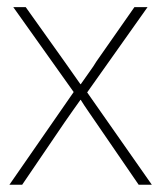

<svg xmlns="http://www.w3.org/2000/svg" viewBox="-20 -508 442 528"><path d="M5.9 0 182.6 -254.9 16.6 -488.3H50.8L157.2 -338.9Q180.7 -305.7 201.2 -276.4H202.1Q208 -285.2 223.1 -306.2Q238.3 -327.1 245.1 -338.9L349.6 -488.3H385.7L219.7 -253.9L397.5 0H361.3L244.1 -170.9Q242.2 -173.8 225.6 -197.8Q209 -221.7 202.1 -233.4H201.2Q194.3 -223.6 179.7 -203.1Q165 -182.6 157.2 -170.9L41 0Z"/></svg>

Font: Gothic A1 Thin
Style: Regular
Weight: 250
Designer: HanYang I&C Co.,Ltd.
Foundry: HanYang I&C Co.,Ltd.
Version: Version 2.50